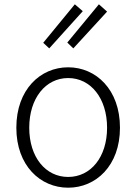

<svg xmlns="http://www.w3.org/2000/svg" viewBox="-20 -860 634 893"><path d="M297 13C426 13 538 -89 538 -266C538 -444 426 -547 297 -547C168 -547 56 -444 56 -266C56 -89 168 13 297 13ZM297 -37C192 -37 116 -129 116 -266C116 -403 192 -497 297 -497C402 -497 478 -403 478 -266C478 -129 402 -37 297 -37ZM181 -661 209 -635 365 -808 328 -840ZM293 -662 321 -635 478 -806 440 -840Z"/></svg>

Font: GenYoGothic2 TW L
Style: Regular
Weight: 300
Version: Version 2.100;PS 2.1;hotconv 16.6.51;makeotf.lib2.5.65220 DE